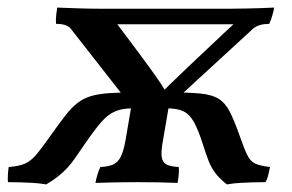

<svg xmlns="http://www.w3.org/2000/svg" viewBox="-60 -481 770 507"><path d="M314 -166 127 -405Q117 -418 88 -418Q87 -429 88.5 -441.5Q90 -454 91 -461Q117 -460 146 -459Q175 -458 203 -458H550Q569 -458 588.5 -458.5Q608 -459 627.5 -459.5Q647 -460 664 -461Q663 -454 659.5 -441.5Q656 -429 651 -418Q638 -418 627 -415Q616 -412 608 -405L348 -166ZM365 -234Q372 -242 388 -257.5Q404 -273 438.5 -306Q473 -339 534 -396L588 -446L595 -417H191L228 -446L270 -390Q310 -337 332.5 -306Q355 -275 365.5 -259Q376 -243 380 -234ZM62 6Q45 3 28 2Q11 1 -5.5 0.5Q-22 0 -39 0Q-40 -8 -39 -21.5Q-38 -35 -37 -40Q-10 -42 6 -49Q22 -56 37 -74Q52 -92 75 -125Q97 -156 113 -176.5Q129 -197 144.5 -209Q160 -221 179.5 -227Q199 -233 227.5 -235Q256 -237 298 -237L291 -195Q262 -195 243 -186.5Q224 -178 206 -157Q188 -136 162 -98Q149 -79 139 -64.5Q129 -50 118.5 -38.5Q108 -27 95 -16.5Q82 -6 62 6ZM192 2Q194 -9 197.5 -20.5Q201 -32 205 -40Q226 -41 238.5 -46.5Q251 -52 258.5 -66.5Q266 -81 271 -108L292 -231H391L370 -108Q365 -81 367 -66.5Q369 -52 380 -46.5Q391 -41 412 -40Q413 -33 412 -21Q411 -9 409 2Q387 1 360 0.5Q333 0 305 0Q277 0 246 0.5Q215 1 192 2ZM539 6Q518 -11 507.5 -25.5Q497 -40 490.5 -57Q484 -74 476 -99Q464 -137 452.5 -158Q441 -179 424.5 -187Q408 -195 380 -195L387 -237Q439 -237 469.5 -234Q500 -231 517.5 -220Q535 -209 546.5 -186.5Q558 -164 572 -125Q584 -90 592.5 -72.5Q601 -55 614 -49Q627 -43 653 -40Q652 -35 649 -21.5Q646 -8 641 0Q624 0 607 0.5Q590 1 573 2Q556 3 539 6Z"/></svg>

Font: Vollkorn
Style: Italic
Weight: 400
Italic angle: -11°
Designer: Friedrich Althausen
Foundry: Friedrich Althausen
Version: Version 5.001